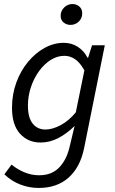

<svg xmlns="http://www.w3.org/2000/svg" viewBox="-20 -710 571 950"><path d="M171.2 220Q124.7 220 80.6 203.1Q36.5 186.2 1.6 152.5L37.2 104.4Q64.4 127.2 99.8 142.2Q135.2 157.2 173.9 157.2Q235.7 157.2 272.8 118.8Q309.8 80.3 324.3 16.8L349.1 -86.7Q311.1 -49.3 269 -27.1Q226.9 -4.8 180.3 -4.8Q118.6 -4.8 79 -48.5Q39.4 -92.1 39.4 -176.3Q39.4 -243.3 60.7 -301.4Q82 -359.6 118.5 -403.7Q155 -447.8 200.9 -473Q246.7 -498.1 295.6 -498.1Q334.5 -498.1 365.2 -478.1Q396 -458.1 412.8 -424.7H416L435.5 -486.1H498.5L396.2 23Q376.7 117.9 319.2 169Q261.7 220 171.2 220ZM205.1 -69.1Q239.4 -69.1 280.2 -90.8Q320.9 -112.6 355.1 -154.2L397.5 -361.7Q375.9 -400.7 351.3 -417.2Q326.6 -433.8 298.7 -433.8Q263.5 -433.8 231.2 -413.6Q198.9 -393.4 173.4 -358.3Q147.8 -323.1 133 -279Q118.2 -234.9 118.2 -187.5Q118.2 -127.9 141.7 -98.5Q165.3 -69.1 205.1 -69.1ZM328.7 -586.8Q309.7 -586.8 294.9 -598.6Q280.1 -610.5 280.1 -631.7Q280.1 -656.3 297.7 -673.2Q315.3 -690.1 338.2 -690.1Q357.6 -690.1 372.2 -678Q386.8 -666 386.8 -643.9Q386.8 -619.4 369.7 -603.1Q352.7 -586.8 328.7 -586.8Z"/></svg>

Font: Source Sans Variable
Style: Italic
Weight: 200
Italic angle: -11°
Designer: Paul D. Hunt
Foundry: Adobe Systems Incorporated
Version: Version 3.006;hotconv 1.0.111;makeotfexe 2.5.65597